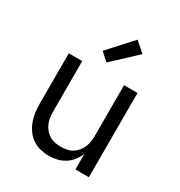

<svg xmlns="http://www.w3.org/2000/svg" viewBox="-181 -892 962 1026"><g transform="rotate(30 300.0 -379.5)"><path d="M268 8Q242 8 215.5 1.5Q189 -5 167 -20Q145 -35 129 -57.5Q113 -80 104 -105Q95 -130 91.5 -156.5Q88 -183 88 -210V-520H171V-210Q171 -192 173.5 -173.5Q176 -155 183 -138Q190 -121 202 -106.5Q214 -92 229.5 -82.5Q245 -73 263.5 -69.5Q282 -66 300 -66Q318 -66 336.5 -69.5Q355 -73 370.5 -82.5Q386 -92 398 -106.5Q410 -121 417 -138Q424 -155 426.5 -173.5Q429 -192 429 -210V-520H512V0H429V-96Q419 -72 403 -51.5Q387 -31 365.5 -17.5Q344 -4 319 2Q294 8 268 8ZM287 -578 238 -622 370 -767 431 -713Z"/></g></svg>

Font: R Plex Mono
Style: Regular
Weight: 400
Monospace: yes
Designer: Belleve Invis
Foundry: Belleve Invis
Version: Version 31.8.0